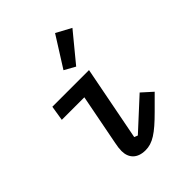

<svg xmlns="http://www.w3.org/2000/svg" viewBox="-224 -913 1048 1048"><g transform="rotate(-45 300.0 -389.0)"><path d="M472 -743 385 -790 274 -614 337 -579ZM282 12C337 12 382 -18 465 -101L543 -179L482 -234L309 -75L289 -83L373 -516H90L76 -429H250L193 -135C188 -112 186 -93 186 -78C186 -25 218 12 282 12Z"/></g></svg>

Font: IBM Mono Medium
Style: Italic
Weight: 500
Italic angle: -9°
Monospace: yes
Designer: Mike Abbink, Paul van der Laan, Pieter van Rosmalen
Foundry: Bold Monday
Version: Version 2.3